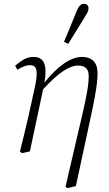

<svg xmlns="http://www.w3.org/2000/svg" viewBox="-20 -792 571 1002"><path d="M84 -1Q110 -105 128.5 -185.5Q147 -266 163 -342Q175 -399 170 -425.5Q165 -452 137 -452Q121 -452 105.5 -446Q90 -440 71 -428L59 -449Q86 -472 107.5 -483.5Q129 -495 155 -495Q196 -495 210 -463Q224 -431 212 -361Q320 -495 409 -495Q446 -495 467.5 -474Q489 -453 489 -409Q489 -386 486 -359.5Q483 -333 475.5 -290Q468 -247 452 -174L376 179L331 190L322 182L394 -127Q414 -211 424.5 -261Q435 -311 439 -341.5Q443 -372 443 -395Q443 -450 388 -450Q353 -450 309 -420.5Q265 -391 205 -326L136 -2L95 7ZM314 -574Q331 -614 347.5 -654Q364 -694 380 -734Q395 -772 416 -772Q442 -772 442 -748Q442 -738 437 -728Q432 -718 420 -699Q399 -665 378 -631Q357 -597 336 -563Z"/></svg>

Font: Source Serif 4 SmText Light
Style: Italic
Weight: 300
Italic angle: -12°
Designer: Frank Grießhammer
Foundry: Adobe
Version: Version 4.005;hotconv 1.1.0;makeotfexe 2.6.0